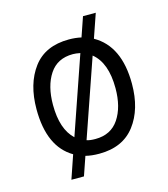

<svg xmlns="http://www.w3.org/2000/svg" viewBox="-105 -681 751 857"><g transform="rotate(-15 270.5 -252.0)"><path d="M50 -250Q50 -367 105 -440.5Q160 -514 270 -514Q300 -514 327 -508L358 -598H417L379 -488Q491 -425 491 -250Q491 -133 435 -59.5Q379 14 270 14Q234 14 207 7L177 94H119L156 -14Q50 -76 50 -250ZM415 -250Q415 -368 354 -417L230 -59Q245 -54 270 -54Q342 -54 378.5 -108.5Q415 -163 415 -250ZM126 -250Q126 -137 181 -86L304 -442Q284 -446 270 -446Q198 -446 162 -391.5Q126 -337 126 -250Z"/></g></svg>

Font: Imprima
Style: Regular
Weight: 400
Version: Version 1.001